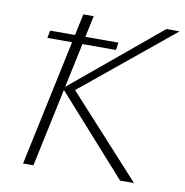

<svg xmlns="http://www.w3.org/2000/svg" viewBox="-76 -730 774 803"><g transform="rotate(10 311.5 -329.0)"><path d="M486 0 183 -339 567 -658H623L219 -327L225 -351L545 0ZM74 0 214 -658H258L118 0ZM83 -535 89 -567H379L374 -535Z"/></g></svg>

Font: Ysabeau Infant ExtraLight
Style: Italic
Weight: 250
Italic angle: -12°
Designer: Christian Thalmann (Catharsis Fonts)
Version: Version 2.001;gftools[0.9.30]; featfreeze: ss01,ss02,lnum